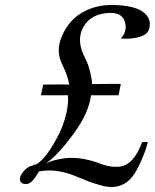

<svg xmlns="http://www.w3.org/2000/svg" viewBox="-20 -729 626 774"><path d="M581 -612Q574 -588 538 -579Q502 -570 467 -574Q494 -603 484 -639Q481 -654 467 -665.5Q453 -677 426 -677Q348 -676 316.5 -621Q285 -566 324 -493Q335 -472 343 -440Q351 -408 351 -390Q467 -392 467 -390L458 -345H347Q338 -273 275 -187.5Q212 -102 164 -69L179 -76Q194 -83 227.5 -89Q261 -95 297 -91Q338 -87 383.5 -69.5Q429 -52 467 -58Q520 -67 553 -156L576 -157Q570 -126 543.5 -68Q517 -10 484 10Q464 22 440.5 24.5Q417 27 386 18Q355 9 341.5 4Q328 -1 294 -15Q210 -52 137 -38Q137 -37 127.5 -22Q118 -7 107.5 3Q97 13 85 13Q65 13 61 -1.5Q57 -16 73 -36Q81 -46 89 -51.5Q97 -57 102 -59Q107 -61 116 -63.5Q125 -66 129 -68Q140 -74 161 -98Q182 -122 209.5 -172.5Q237 -223 249 -279Q253 -299 254 -315.5Q255 -332 254 -338V-345H145L154 -388Q259 -389 259 -388L258 -392Q258 -395 256 -403Q254 -411 251 -420.5Q248 -430 242.5 -443.5Q237 -457 231 -469Q204 -523 228.5 -580.5Q253 -638 295 -668Q354 -709 430 -709Q520 -708 556.5 -681Q593 -654 581 -612Z"/></svg>

Font: GFS Artemisia
Style: Italic
Weight: 400
Italic angle: -12°
Designer: Takis Katsoulidis and George D. Matthiopoulos
Foundry: George Matthiopoulos and Takis Katsoulidis
Version: Version 1.0